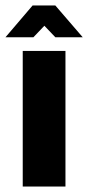

<svg xmlns="http://www.w3.org/2000/svg" viewBox="-58 -681 322 701"><path d="M25 0V-495H181V0ZM-38 -545 61 -661H144L244 -545H144L104 -587L64 -545Z"/></svg>

Font: Alumni Sans Thin Black
Style: Regular
Weight: 900
Version: Version 1.018